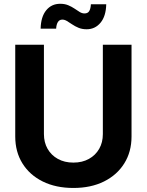

<svg xmlns="http://www.w3.org/2000/svg" viewBox="-20 -958 756 990"><path d="M358.4 11.2Q268.1 11.2 200.4 -22.2Q132.8 -55.7 95.7 -115.5Q58.6 -175.3 58.6 -254.4V-727.5H206.5V-266.6Q206.5 -223.6 225.3 -190.7Q244.1 -157.7 278.3 -138.7Q312.5 -119.6 358.4 -119.6Q404.3 -119.6 438.5 -138.7Q472.7 -157.7 491.5 -190.7Q510.3 -223.6 510.3 -266.6V-727.5H658.2V-254.4Q658.2 -175.3 620.8 -115.5Q583.5 -55.7 516.1 -22.2Q448.7 11.2 358.4 11.2ZM426.8 -807.1Q403.3 -807.1 385 -814.7Q366.7 -822.3 352.1 -832.3Q337.4 -842.3 325.2 -849.6Q313 -856.9 301.3 -856.9Q286.1 -856.9 278.3 -844Q270.5 -831.1 269.5 -810.1H189.5Q190.9 -871.6 218.3 -905Q245.6 -938.5 290.5 -938.5Q314 -938.5 332 -930.9Q350.1 -923.3 364.3 -913.6Q378.4 -903.8 390.9 -896.2Q403.3 -888.7 415.5 -888.7Q432.6 -888.7 439.9 -900.6Q447.3 -912.6 448.7 -936H527.8Q526.4 -874.5 498.3 -840.8Q470.2 -807.1 426.8 -807.1Z"/></svg>

Font: Inter 24pt
Style: Bold
Weight: 700
Designer: Rasmus Andersson
Foundry: rsms
Version: Version 4.001;git-66647c0bb